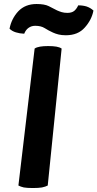

<svg xmlns="http://www.w3.org/2000/svg" viewBox="-20 -948 493 972"><path d="M73.2 -8.8Q84 -2.9 100.6 1Q117.2 3.9 146.5 3.9Q174.8 3.9 192.4 1Q210.9 -2.9 221.7 -8.8Q245.1 -240.2 292 -702.1Q282.2 -709 265.6 -711.9Q249 -714.8 223.6 -714.8Q199.2 -714.8 182.6 -711.9Q165 -709 155.3 -702.1Q127.9 -470.7 73.2 -8.8ZM28.3 -802.7Q41 -790 60.5 -784.2Q79.1 -778.3 102.5 -777.3Q110.4 -796.9 124 -806.6Q138.7 -817.4 158.2 -817.4Q187.5 -817.4 206.1 -805.7Q224.6 -793.9 248 -783.2Q260.7 -777.3 276.4 -773.4Q292 -769.5 313.5 -769.5Q375 -769.5 409.2 -808.6Q444.3 -847.7 453.1 -894.5Q438.5 -908.2 418.9 -915Q400.4 -920.9 376 -920.9Q368.2 -903.3 355.5 -892.6Q342.8 -882.8 321.3 -882.8Q304.7 -882.8 292 -886.7Q279.3 -890.6 268.6 -895.5Q249 -905.3 226.6 -917Q205.1 -927.7 165 -927.7Q107.4 -927.7 72.3 -890.6Q38.1 -853.5 28.3 -802.7Z"/></svg>

Font: cl
Style: Bold Italic
Weight: 400
Designer: Mitja Miklavcic
Version: Version 7.504; 2011; Build 1022